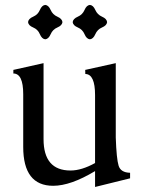

<svg xmlns="http://www.w3.org/2000/svg" viewBox="-20 -744 576 779"><path d="M365.7 14.6V-49.8Q266.6 9.8 195.8 9.8Q74.2 9.8 74.2 -147.9V-361.8Q74.2 -445.8 34.2 -445.8V-460.4L156.7 -487.8V-179.7Q156.7 -52.2 266.1 -52.2Q311 -52.2 365.7 -82.5V-357.9Q365.7 -443.4 326.2 -443.8L325.7 -460.4L449.7 -487.8V-186Q452.6 -99.6 461.2 -71.8Q469.7 -43.9 507.8 -43V-20.5ZM344.7 -584.5Q331.1 -585.9 323 -605.2Q314.9 -624.5 295.7 -632.6Q276.4 -640.6 274.9 -654.3Q276.4 -668 295.7 -676.3Q314.9 -684.6 323 -703.6Q331.1 -722.7 344.7 -724.1Q358.4 -722.7 366.7 -703.6Q375 -684.6 394 -676.3Q413.1 -668 414.6 -654.3Q413.1 -640.6 394 -632.6Q375 -624.5 366.7 -605.2Q358.4 -585.9 344.7 -584.5ZM163.6 -584.5Q149.9 -585.9 141.8 -605.2Q133.8 -624.5 114.5 -632.6Q95.2 -640.6 93.8 -654.3Q95.2 -668 114.5 -676.3Q133.8 -684.6 141.8 -703.6Q149.9 -722.7 163.6 -724.1Q177.2 -722.7 185.5 -703.6Q193.8 -684.6 212.9 -676.3Q231.9 -668 233.4 -654.3Q231.9 -640.6 212.9 -632.6Q193.8 -624.5 185.5 -605.2Q177.2 -585.9 163.6 -584.5Z"/></svg>

Font: Almanac
Style: Regular
Weight: 400
Designer: Eden's Almanac
Version: Version 3.501;March 28, 2021;FontCreator 13.0.0.2683 64-bit